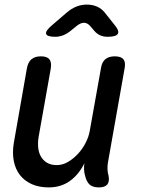

<svg xmlns="http://www.w3.org/2000/svg" viewBox="-20 -805 640 835"><path d="M410 10Q383 10 369.5 -2.5Q356 -15 350 -41Q346 -54 345.5 -68Q345 -82 347 -95Q323 -46 284 -18Q245 10 192 10Q150 10 118.5 -4Q87 -18 67 -43.5Q47 -69 40 -104.5Q33 -140 40 -183L97 -508Q102 -535 117 -547.5Q132 -560 158 -560Q184 -560 194.5 -547.5Q205 -535 201 -508L148 -210Q144 -186 146 -164Q148 -142 157.5 -125Q167 -108 184 -97.5Q201 -87 227 -87Q253 -87 277 -101.5Q301 -116 320.5 -137.5Q340 -159 353 -185Q366 -211 370 -234L419 -508Q423 -535 438 -547.5Q453 -560 479 -560Q506 -560 516.5 -547.5Q527 -535 522 -508L449 -96Q447 -82 447.5 -68.5Q448 -55 452 -41Q457 -15 446.5 -2.5Q436 10 410 10ZM220 -645Q184 -645 180.5 -658Q177 -671 207 -696L271 -751Q291 -768 312.5 -776.5Q334 -785 358 -785Q382 -785 401.5 -776.5Q421 -768 435 -751L478 -697Q500 -671 492.5 -658Q485 -645 448 -645Q430 -645 415.5 -651.5Q401 -658 390 -671L373 -691Q360 -706 345 -706Q330 -706 312 -691L286 -670Q271 -658 254.5 -651.5Q238 -645 220 -645Z"/></svg>

Font: Maple Mono NL Medium
Style: Italic
Weight: 500
Italic angle: -10°
Monospace: yes
Designer: subframe7536
Version: Version 7.000